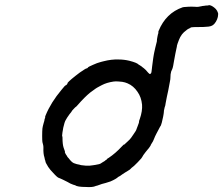

<svg xmlns="http://www.w3.org/2000/svg" viewBox="-20 -708 889 765"><path d="M811 -687Q811 -688 817 -687Q828 -684 840 -672Q846 -665 848 -658Q850 -654 849 -649Q849 -641 845 -631Q841 -621 834 -613Q829 -608 825 -606Q819 -603 811 -602Q799 -600 753 -600Q741 -600 738 -597Q738 -596 737.5 -596Q737 -596 735.5 -595.5Q734 -595 729.5 -592.5Q725 -590 722 -587Q712 -580 705 -571Q697 -560 693 -549Q687 -534 685 -526Q685 -522 683.5 -517Q682 -512 679 -495.5Q676 -479 673.5 -466Q671 -453 670 -446Q668 -436 666 -432Q665 -430 662 -423Q659 -413 659 -398Q659 -392 657 -383Q655 -374 654 -367Q651 -349 645 -323Q642 -305 640 -297Q639 -287 636 -280L633 -266V-263Q633 -261 632 -254.5Q631 -248 630 -243Q624 -214 621 -208Q619 -206 612.5 -193Q606 -180 603.5 -176Q601 -172 598 -165Q595 -158 593 -153Q591 -148 589.5 -145Q588 -142 584 -136Q580 -130 580 -128L579 -127L580 -128L576 -122L571 -115Q572 -117 569 -113Q567 -110 560 -102Q549 -88 547 -83Q545 -80 543 -77Q529 -61 514 -47Q508 -42 504 -39Q497 -31 492 -29Q489 -27 485 -24.5Q481 -22 479 -21Q477 -20 469 -14.5Q461 -9 457.5 -6.5Q454 -4 451 -3Q443 5 420 15Q412 18 401 21Q392 23 386 25Q372 30 366 32Q363 32 359 34Q355 36 345 37Q335 38 323 37Q288 37 279 30Q278 30 272 28Q260 24 249 17Q243 14 231 8Q224 5 220 3Q216 1 215 1Q209 0 192 -19Q180 -31 172 -43Q160 -62 161 -66Q161 -67 159.5 -70.5Q158 -74 158 -76.5Q158 -79 157 -81Q152 -96 153 -119Q153 -126 152 -130Q151 -136 149 -142Q148 -148 148 -166.5Q148 -185 149 -196Q150 -204 154 -218Q158 -230 157 -230Q157 -231 158 -234Q161 -241 160 -242Q159 -242 162 -249Q183 -300 225 -350Q240 -369 242 -368Q243 -368 246 -371Q249 -374 249 -376Q247 -379 281 -406Q288 -412 298 -419Q308 -426 316 -431Q324 -436 325 -435.5Q326 -435 328.5 -437Q331 -439 331 -440Q331 -441 350 -449.5Q369 -458 378 -460Q383 -461 385 -462Q387 -463 393 -464Q424 -472 452 -471Q474 -471 495 -466Q526 -458 532 -451Q533 -450 538.5 -447Q544 -444 544.5 -443Q545 -442 548.5 -439.5Q552 -437 552 -437Q552 -437 555 -434.5Q558 -432 561 -429Q572 -416 575 -414Q578 -412 581 -415Q584 -418 585 -433Q585 -436 585.5 -437Q586 -438 586 -442Q587 -452 589 -465Q590 -472 590.5 -476Q591 -480 592.5 -488.5Q594 -497 594.5 -499Q595 -501 599 -519Q602 -529 603 -535Q604 -537 605 -543Q605 -551 607 -560Q608 -565 608 -565Q608 -565 609 -570Q612 -578 611 -579Q610 -580 612 -585Q641 -656 708 -679L714 -680H715Q723 -681 728 -681Q741 -682 757 -681Q765 -680 771 -681Q777 -682 779 -682.5Q781 -683 782 -683Q784 -684 795 -685Q798 -686 804.5 -686Q811 -686 811 -687ZM467 -382Q462 -383 450 -383.5Q438 -384 432 -383Q405 -379 386 -369Q383 -367 376.5 -364Q370 -361 366.5 -358.5Q363 -356 361 -355Q355 -351 339 -339Q317 -321 290 -290Q283 -282 282 -282Q281 -282 275.5 -276Q270 -270 268 -268Q266 -264 263.5 -261Q261 -258 257 -253Q253 -247 248 -240Q243 -232 242 -230Q237 -222 232 -199Q231 -190 230 -187Q229 -184 229 -181.5Q229 -179 228 -173Q227 -164 228 -165Q229 -165 229 -159Q229 -133 233.5 -119.5Q238 -106 239 -104Q239 -103 238.5 -103Q238 -103 238.5 -101.5Q239 -100 240 -97.5Q241 -95 243 -92Q247 -87 247.5 -85Q248 -83 254 -77Q265 -62 274 -58Q287 -53 296 -52Q299 -51 303 -50Q322 -47 338 -48Q345 -49 350 -49.5Q355 -50 356.5 -50.5Q358 -51 360 -51Q368 -52 375 -54Q380 -55 388 -61Q397 -66 398 -67Q398 -68 400 -69Q407 -73 407 -75Q406 -75 413 -79Q440 -97 465 -124Q472 -131 472.5 -131.5Q473 -132 474.5 -132Q476 -132 479.5 -136Q483 -140 486 -142Q494 -149 494 -150Q495 -150 497 -152.5Q499 -155 499 -155Q500 -155 512 -173Q519 -184 520 -185Q522 -187 526 -199Q527 -202 528.5 -205.5Q530 -209 530.5 -211Q531 -213 532 -215Q534 -219 534 -224Q534 -227 537 -234Q548 -266 546 -291Q543 -321 528 -342Q520 -354 510 -362.5Q500 -371 488 -376Q479 -380 467 -382Z"/></svg>

Font: TT2020 Style E
Style: Italic
Weight: 400
Italic angle: -15°
Version: Version 0.2.000